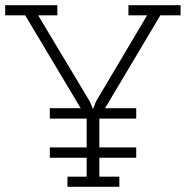

<svg xmlns="http://www.w3.org/2000/svg" viewBox="-26 -720 716 740"><path d="M234 0V-39H308V-112H166V-152H308V-263H166V-303H285L71 -661H-6V-700H195V-661H121L320 -329L332 -301H333L344 -329L541 -661H469V-700H670V-661H592L379 -303H499V-263H357V-152H499V-112H357V-39H434V0Z"/></svg>

Font: Josefin Slab
Style: Regular
Weight: 400
Designer: Santiago Orozco
Foundry: Typemade
Version: Version 2.000